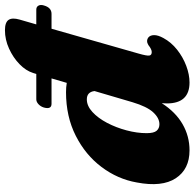

<svg xmlns="http://www.w3.org/2000/svg" viewBox="-25 -746 785 775"><g transform="rotate(-90 367.5 -358.5)"><path d="M321 -574Q325 -587 334.5 -595.8Q344 -604.5 354 -604.5H456.5L460.5 -617.5Q469.5 -646.5 496 -672.2Q522.5 -698 558.8 -714.5Q595 -731 633 -731Q665 -731 674.8 -716.2Q684.5 -701.5 676 -672L656.5 -604.5H716Q727.5 -604.5 732.2 -595.8Q737 -587 733 -574Q724.5 -543 699 -543H639L539 -192.5Q529 -158 530.8 -148.2Q532.5 -138.5 545 -138.5Q556 -138.5 573 -152Q590 -162.5 604 -152Q613 -144.5 613.2 -129Q613.5 -113.5 601.5 -91.5Q584.5 -60 554.5 -36.2Q524.5 -12.5 489.2 0.8Q454 14 422 14Q338 14 337.5 -76.5Q338 -87 338.5 -98Q302.5 -42 253.8 -14Q205 14 148 14Q72 14 35.5 -41.5Q-1 -97 18.5 -199Q32 -276 80.8 -341Q129.5 -406 207 -445.2Q284.5 -484.5 383 -484.5Q403 -484.5 420.5 -481.5L438.5 -543H336Q312.5 -543 321 -574ZM217.5 -159Q217.5 -130 227.2 -118.8Q237 -107.5 253.5 -107.5Q278.5 -107.5 301.8 -132.8Q325 -158 342.5 -216.5L387.5 -369.5Q383.5 -400.5 354 -400.5Q327.5 -400.5 303 -378Q278.5 -355.5 259.2 -319Q240 -282.5 228.8 -240.2Q217.5 -198 217.5 -159Z"/></g></svg>

Font: Fraunces 9pt S050 Black
Style: Italic
Weight: 900
Italic angle: -16°
Version: Version 1.000; ttfautohint (v1.8.3)